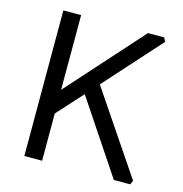

<svg xmlns="http://www.w3.org/2000/svg" viewBox="-103 -784 836 879"><g transform="rotate(15 315.0 -345.0)"><path d="M90.1 0V-690H174.3V-336.1L491.4 -690H568.4L577.2 -671L339 -406L600.4 -19L591.5 0H514.2L284 -344.9L174.3 -223.9V0Z"/></g></svg>

Font: Oxanium ExtraLight
Style: Regular
Weight: 200
Designer: Severin Meyer
Version: Version 2.000